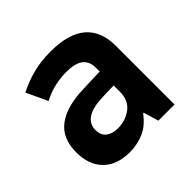

<svg xmlns="http://www.w3.org/2000/svg" viewBox="-147 -702 856 856"><g transform="rotate(-45 281.5 -274.0)"><path d="M213 10Q130 10 85.5 -35Q41 -80 41 -158Q41 -248 98.5 -290.5Q156 -333 260 -336L370 -340V-361Q370 -405 343.5 -424.5Q317 -444 264 -444Q229 -444 191.5 -436Q154 -428 116 -408L69 -508Q117 -532 167 -545Q217 -558 278 -558Q502 -558 502 -369V0H400L379 -71H375Q339 -23 296.5 -6.5Q254 10 213 10ZM249 -103Q297 -103 333.5 -130.5Q370 -158 370 -213V-252L302 -250Q172 -247 172 -168Q172 -135 193.5 -119Q215 -103 249 -103Z"/></g></svg>

Font: Noto Sans Mono SemiCondensed
Style: Bold
Weight: 700
Width: 4
Designer: Monotype Design Team
Foundry: Monotype Imaging Inc.
Version: Version 2.014